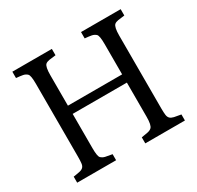

<svg xmlns="http://www.w3.org/2000/svg" viewBox="-159 -932 1146 1116"><g transform="rotate(-30 414.5 -373.5)"><path d="M54.7 -40.5Q82.5 -44.4 98.4 -48.1Q114.3 -51.8 122.3 -60.3Q130.4 -68.8 132.3 -85Q134.3 -101.1 134.3 -129.4V-618.7Q134.3 -673.8 123 -684.8Q111.8 -695.8 95.2 -699Q78.6 -702.1 50.8 -704.6V-747.1H315.9V-704.6Q288.1 -701.7 271.5 -699Q254.9 -696.3 246.1 -688.5Q231.9 -675.3 231.9 -618.7V-414.6H595.7V-618.7Q595.7 -674.3 584.2 -685.1Q572.8 -695.8 556.2 -699Q539.6 -702.1 511.7 -704.6V-747.1H777.8V-704.6Q750.5 -701.7 733.9 -699Q717.3 -696.3 708.5 -688.5Q693.8 -674.8 693.8 -618.7V-129.4Q693.8 -101.1 696 -85.2Q698.2 -69.3 706.8 -61Q715.3 -52.7 732.2 -48.8Q749 -44.9 777.8 -40.5V0H511.7V-40.5Q539.1 -44.4 555.7 -48.1Q572.3 -51.8 581.1 -60.5Q595.7 -74.7 595.7 -129.4V-359.4H231.9V-129.4Q231.9 -74.2 242.9 -63.5Q253.9 -52.7 270.5 -48.8Q287.1 -44.9 315.9 -40.5V0H54.7Z"/></g></svg>

Font: Metamorphous
Style: Regular
Weight: 400
Designer: James Grieshaber
Foundry: James Grieshaber
Version: Version 1.001